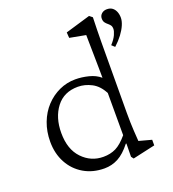

<svg xmlns="http://www.w3.org/2000/svg" viewBox="-127 -775 796 882"><g transform="rotate(-20 271.0 -333.5)"><path d="M376 9.8 367.2 -2 368.2 -66.4H365.2Q334 -26.4 302.7 -9.8Q271.5 6.8 235.4 6.8Q178.7 6.8 134.8 -19Q90.8 -44.9 66.4 -90.3Q42 -135.7 42 -193.4Q42 -243.2 58.1 -285.6Q74.2 -328.1 103 -358.9Q131.8 -389.6 168.9 -406.7Q206.1 -423.8 248 -423.8Q279.3 -423.8 312.5 -415.5Q345.7 -407.2 368.2 -387.7Q368.2 -405.3 367.7 -436.5Q367.2 -467.8 366.7 -502Q366.2 -536.1 365.7 -563Q365.2 -589.8 365.2 -597.7L287.1 -612.3L285.2 -639.6L407.2 -675.8L421.9 -664.1Q419.9 -603.5 419.4 -544.4Q418.9 -485.4 418.9 -421.9L418 -197.3Q418 -147.5 420.4 -109.9Q422.9 -72.3 423.8 -58.6L485.4 -42V-14.6ZM249 -44.9Q283.2 -44.9 310.1 -58.1Q336.9 -71.3 367.2 -107.4V-313.5Q346.7 -353.5 314 -370.6Q281.2 -387.7 247.1 -387.7Q178.7 -387.7 141.1 -338.4Q103.5 -289.1 103.5 -213.9Q103.5 -133.8 146 -89.4Q188.5 -44.9 249 -44.9ZM471.7 -501 457 -514.6Q476.6 -536.1 484.4 -553.7Q492.2 -571.3 492.2 -582Q492.2 -593.8 486.8 -600.6Q481.4 -607.4 475.1 -612.3Q468.8 -617.2 463.4 -624.5Q458 -631.8 458 -644.5Q458 -658.2 468.3 -667.5Q478.5 -676.8 494.1 -676.8Q510.7 -676.8 521 -668.9Q531.2 -661.1 536.6 -647.9Q542 -634.8 542 -618.2Q542 -602.5 533.7 -583Q525.4 -563.5 509.8 -542.5Q494.1 -521.5 471.7 -501Z"/></g></svg>

Font: Crimson Pro ExtraLight
Style: Regular
Weight: 250
Designer: Jacques Le Bailly
Foundry: Baron von Fonthausen
Version: Version 1.003